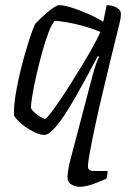

<svg xmlns="http://www.w3.org/2000/svg" viewBox="-20 -520 513 740"><path d="M287 200Q271 200 255.5 191Q240 182 240 161Q240 158 242.5 138Q245 118 252 93L337 -230Q345 -259 351.5 -277Q358 -295 362 -301L357 -304Q339 -270 317 -229Q295 -188 272 -147.5Q249 -107 226.5 -73.5Q204 -40 184.5 -20Q165 0 151 0Q135 0 115.5 -9Q96 -18 78 -31Q60 -44 48 -56.5Q36 -69 34 -75Q33 -112 40.5 -157.5Q48 -203 59.5 -249.5Q71 -296 83 -335.5Q95 -375 104.5 -401Q114 -427 118 -431Q124 -437 136 -448.5Q148 -460 162 -472Q176 -484 188.5 -492Q201 -500 208 -500Q225 -500 253.5 -491.5Q282 -483 315.5 -468.5Q349 -454 378 -436L391 -500Q398 -500 407.5 -498.5Q417 -497 425.5 -493Q434 -489 440 -482.5Q446 -476 446 -465Q446 -462 445 -453Q444 -444 442 -436Q439 -422 428.5 -380.5Q418 -339 404 -281Q390 -223 375 -160Q360 -97 347.5 -38.5Q335 20 327 63Q319 106 319 122Q319 130 324 134.5Q329 139 339 139H395Q395 144 393.5 153.5Q392 163 390 169Q373 176 354.5 183.5Q336 191 318.5 195.5Q301 200 287 200ZM154 -62Q158 -62 173 -81Q188 -100 209.5 -131.5Q231 -163 254.5 -200.5Q278 -238 301 -276Q324 -314 341.5 -346Q359 -378 367 -397Q329 -413 283 -424.5Q237 -436 191 -440Q179 -427 166.5 -393.5Q154 -360 142 -316.5Q130 -273 120 -229Q110 -185 104.5 -151Q99 -117 99 -103Q104 -94 115 -84.5Q126 -75 137.5 -68.5Q149 -62 154 -62Z"/></svg>

Font: Texturina 12pt Thin
Style: Italic
Weight: 250
Italic angle: -11°
Designer: Guillermo Torres Carreño
Foundry: Omnibus-Type
Version: Version 1.002